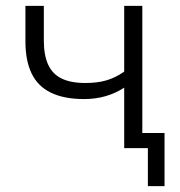

<svg xmlns="http://www.w3.org/2000/svg" viewBox="-20 -507 616 657"><path d="M486 130V0H406V-52H543V130ZM405 0V-207Q376 -188 341.5 -178Q307 -168 268 -168Q199 -168 154 -190Q109 -212 88 -256Q67 -300 67 -365V-487H130V-368Q130 -319 144.5 -286.5Q159 -254 190.5 -238.5Q222 -223 272 -223Q313 -223 344 -232Q375 -241 405 -262V-487H467V0Z"/></svg>

Font: Nunito Sans 11pt Light
Style: Regular
Weight: 300
Version: Version 3.101;gftools[0.9.27]